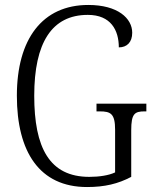

<svg xmlns="http://www.w3.org/2000/svg" viewBox="-20 -744 624 774"><path d="M331 10C402 10 456 -3 509 -31V-219C509 -286 523 -295 563 -295H570V-326H369V-295H382C426 -295 444 -286 444 -221V-49C419 -37 380 -31 340 -31C179 -31 118 -149 118 -358C118 -572 189 -684 334 -684C427 -684 459 -622 459 -553C492 -553 513 -574 513 -612C513 -670 455 -724 336 -724C151 -724 48 -587 48 -358C48 -132 139 10 331 10Z"/></svg>

Font: Noto Serif Thai Condensed Light
Style: Regular
Weight: 300
Width: 3
Designer: Monotype Design Team
Foundry: Monotype Imaging Inc.
Version: Version 2.002